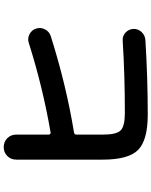

<svg xmlns="http://www.w3.org/2000/svg" viewBox="90 -883 820 1040"><g transform="rotate(-90 500.0 -363.0)"><path d="M398.4 27.3Q260.7 27.3 208 -24.9Q155.3 -77.1 155.3 -216.8V-684.6Q155.3 -713.9 174.8 -733.4Q194.3 -752.9 223.1 -752.9Q252 -752.9 271.5 -733.4Q291 -713.9 291 -684.6V-508.8Q291 -503.9 294.4 -501Q297.9 -498 302.7 -499Q546.9 -541 788.1 -617.2Q812.5 -625 835.4 -612.8Q858.4 -600.6 865.2 -577.1Q873 -551.8 860.8 -528.8Q848.6 -505.9 824.2 -498Q562.5 -415 302.7 -372.1Q291 -370.1 291 -359.4V-212.9Q291 -141.6 314 -119.1Q336.9 -96.7 408.2 -96.7Q616.2 -96.7 798.8 -108.4Q825.2 -110.4 843.8 -92.8Q862.3 -75.2 863.3 -50.3Q864.3 -25.4 846.7 -6.3Q829.1 12.7 802.7 14.6Q598.6 27.3 398.4 27.3Z"/></g></svg>

Font: Rounded-X Mgen+ 1m bold
Style: Bold
Weight: 700
Designer: [Source Han Sans]
Ryoko NISHIZUKA  (kana & ideographs); Paul D. Hunt (Latin, Greek & Cyrillic); Wenlong ZHANG  (bopomofo
Version: Version 1.059.20150602